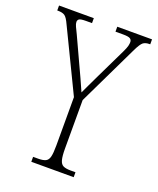

<svg xmlns="http://www.w3.org/2000/svg" viewBox="-141 -795 720 877"><g transform="rotate(20 219.0 -357.0)"><path d="M118 0V-24H142Q166 -24 178.5 -30Q191 -36 195.5 -54Q200 -72 200 -109V-344L55 -644Q41 -675 29.5 -682.5Q18 -690 -3 -690H-7V-714H162V-690H133Q107 -690 100 -685Q93 -680 93 -671Q93 -662 99 -649Q105 -636 114 -618L169 -499Q184 -467 198 -436.5Q212 -406 225 -376Q233 -392 243.5 -415.5Q254 -439 270 -471L341 -618Q351 -639 353.5 -649.5Q356 -660 356 -668Q356 -679 347.5 -684.5Q339 -690 313 -690H276V-714H445V-690H442Q422 -690 411 -681.5Q400 -673 384 -640L242 -345V-110Q242 -73 247 -54.5Q252 -36 264.5 -30Q277 -24 300 -24H324V0Z"/></g></svg>

Font: Noto Serif Bengali ExtraCondensed ExtraLight
Style: Regular
Weight: 200
Width: 2
Designer: Juan Bruce, Universal Thirst, Indian Type Foundry and the Monotype Design Team.
Foundry: Monotype Imaging Inc.
Version: Version 2.003; ttfautohint (v1.8.4.7-5d5b)